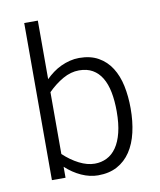

<svg xmlns="http://www.w3.org/2000/svg" viewBox="-83 -793 729 875"><g transform="rotate(-10 281.0 -356.0)"><path d="M499 -259.8Q499 -199.7 487.3 -149.2Q475.6 -98.6 451.2 -62Q426.8 -25.4 389.4 -5.1Q352.1 15.1 300.8 15.1Q262.7 15.1 223.9 -2.4Q185.1 -20 151.9 -50.8V0H88.9V-727.1H151.9V-456.1Q167 -471.2 184.8 -484.4Q202.6 -497.6 222.4 -506.8Q242.2 -516.1 263.7 -521.5Q285.2 -526.9 307.1 -526.9Q359.4 -526.9 396 -506.1Q432.6 -485.4 455.6 -449.2Q478.5 -413.1 488.8 -364.5Q499 -315.9 499 -259.8ZM434.1 -257.8Q434.1 -307.1 426.3 -346.7Q418.5 -386.2 401.9 -413.8Q385.3 -441.4 359.4 -456.3Q333.5 -471.2 296.9 -471.2Q258.8 -471.2 221.9 -450.2Q185.1 -429.2 151.9 -396V-109.9Q185.5 -78.1 222.9 -59.1Q260.3 -40 294.9 -40Q325.2 -40 350.8 -52.7Q376.5 -65.4 395 -92Q413.6 -118.7 423.8 -159.7Q434.1 -200.7 434.1 -257.8Z"/></g></svg>

Font: Clear Sans Light
Style: Regular
Weight: 300
Foundry: Intel Corporation
Version: Version 1.00